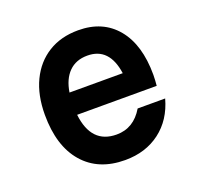

<svg xmlns="http://www.w3.org/2000/svg" viewBox="-115 -754 930 898"><g transform="rotate(-20 350.0 -305.0)"><path d="M635 -189Q608 -91 536 -36.5Q464 18 362 18Q229 18 154.5 -68Q80 -154 80 -309Q80 -407 114.5 -478.5Q149 -550 212 -589Q275 -628 361 -628Q483 -628 552 -545Q621 -462 621 -312Q621 -297 620 -283.5Q619 -270 618 -258H222Q239 -108 365 -108Q450 -108 498 -189ZM361 -502Q304 -502 269 -467Q234 -432 224 -368H489Q470 -502 361 -502Z"/></g></svg>

Font: Martian Mono SemiBold
Style: Regular
Weight: 600
Monospace: yes
Designer: Roman Shamin
Foundry: Evil Martians
Version: Version 1.000; ttfautohint (v1.8.4.7-5d5b)